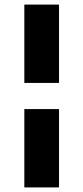

<svg xmlns="http://www.w3.org/2000/svg" viewBox="-20 -749 363 836"><path d="M86 -388V-729H237V-388ZM86 67V-274H237V67Z"/></svg>

Font: Hubot Sans SemiExpanded
Style: Bold
Weight: 700
Width: 6
Designer: Deni Anggara
Foundry: GitHub, Inc., Subsidiary of Microsoft Corporation
Version: Version 2.000